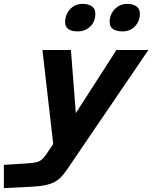

<svg xmlns="http://www.w3.org/2000/svg" viewBox="-116 -735 786 991"><path d="M103 -477H250L285 -27L234 72H166ZM230 140Q215 162 200 178Q185 194 165 204.5Q145 215 116 221Q87 227 43 229L-96 236V116L28 108Q55 106 71 102.5Q87 99 99 89Q111 79 123 61L182 -26H195L485 -477H650ZM286 -573Q253 -573 236.5 -585Q220 -597 220 -622Q220 -643 230 -664.5Q240 -686 260.5 -700.5Q281 -715 311 -715Q339 -715 357.5 -703Q376 -691 376 -664Q376 -623 349.5 -598Q323 -573 286 -573ZM516 -573Q488 -573 469 -584Q450 -595 450 -622Q450 -660 476 -687.5Q502 -715 541 -715Q568 -715 587 -703Q606 -691 606 -664Q606 -627 581.5 -600Q557 -573 516 -573Z"/></svg>

Font: Intel One Mono Light
Style: Italic
Weight: 300
Italic angle: -16°
Monospace: yes
Designer: Fred Shallcrass
Foundry: Frere-Jones Type LLC
Version: Version 1.004